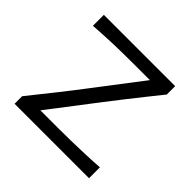

<svg xmlns="http://www.w3.org/2000/svg" viewBox="-132 -626 755 755"><g transform="rotate(45 246.0 -248.0)"><path d="M40.5 0V-42Q85 -97.5 127 -150.5Q169 -203.5 205 -251L351 -442H268Q240 -442 201.5 -441.5Q163 -441 121.2 -439.2Q79.5 -437.5 41.5 -434.5V-495.5H438V-449Q418 -424 391.2 -390.5Q364.5 -357 336.2 -321Q308 -285 283 -252.5L130.5 -53.5H234.5Q263 -53.5 301 -54.2Q339 -55 379.5 -56.5Q420 -58 454.5 -60.5V0Z"/></g></svg>

Font: Commissioner Flair Light
Style: Regular
Weight: 300
Designer: Kostas Bartsokas
Foundry: Kostas Bartsokas
Version: Version 1.000; ttfautohint (v1.8.3)